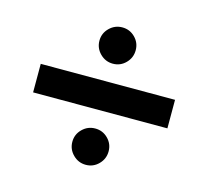

<svg xmlns="http://www.w3.org/2000/svg" viewBox="-89 -691 870 801"><g transform="rotate(15 345.5 -290.5)"><path d="M55.3 -228.4V-351.6H635.3V-228.4ZM345.3 6.7Q313 6.7 289.9 -16.5Q266.7 -39.7 266.7 -72Q266.7 -104.3 289.9 -127.1Q313 -150 345.3 -150Q377.7 -150 400.5 -127.1Q423.3 -104.3 423.3 -72Q423.3 -39.7 400.5 -16.5Q377.7 6.7 345.3 6.7ZM345.3 -430Q313 -430 289.9 -453.2Q266.7 -476.4 266.7 -508.7Q266.7 -541 289.9 -563.8Q313 -586.7 345.3 -586.7Q377.7 -586.7 400.5 -563.8Q423.3 -541 423.3 -508.7Q423.3 -476.4 400.5 -453.2Q377.7 -430 345.3 -430Z"/></g></svg>

Font: M PLUS 1 Thin
Style: Regular
Weight: 100
Designer: Coji Morishita
Foundry: UNDERFOREST DESIGN
Version: Version 1.001